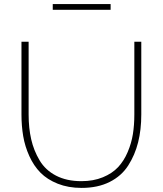

<svg xmlns="http://www.w3.org/2000/svg" viewBox="-20 -914 796 939"><path d="M238 -866V-894H521V-866ZM379 5Q314 5 262.5 -15.5Q211 -36 178 -69.5Q145 -103 123.5 -150.5Q102 -198 93.5 -248Q85 -298 85 -354V-710H120V-354Q120 -288 132.5 -233Q145 -178 173.5 -130Q202 -82 254 -55Q306 -28 378 -28Q437 -28 483 -47Q529 -66 557.5 -96.5Q586 -127 604.5 -170.5Q623 -214 630 -258.5Q637 -303 637 -354V-710H671V-354Q671 -280 655.5 -218Q640 -156 607 -104.5Q574 -53 516 -24Q458 5 379 5Z"/></svg>

Font: Raleway-v4020 ExtraLight
Style: Regular
Weight: 275
Designer: Matt McInerney, Pablo Impallari, Rodrigo Fuenzalida
Foundry: Matt McInerney, Pablo Impallari, Rodrigo Fuenzalida
Version: Version 4.020;PS 004.020;hotconv 1.0.88;makeotf.lib2.5.64775